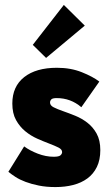

<svg xmlns="http://www.w3.org/2000/svg" viewBox="-20 -752 448 779"><path d="M205 7Q168 7 138 1Q108 -5 84 -14Q60 -23 43 -34Q26 -45 14 -55L78 -158Q101 -141 133.5 -128.5Q166 -116 198 -116Q219 -116 225.5 -122Q232 -128 232 -135Q232 -146 217 -153.5Q202 -161 179.5 -169.5Q157 -178 131 -189.5Q105 -201 82.5 -219.5Q60 -238 45 -265Q30 -292 30 -332Q30 -401 78 -439Q126 -477 211 -477Q267 -477 312 -459Q357 -441 383 -421L310 -317Q267 -354 210 -354Q193 -354 188 -348.5Q183 -343 183 -336Q183 -324 198 -316.5Q213 -309 236 -301Q259 -293 285 -282.5Q311 -272 334 -254.5Q357 -237 372 -210Q387 -183 387 -143Q387 -103 373 -74.5Q359 -46 334.5 -28Q310 -10 277 -1.5Q244 7 205 7ZM324 -648 167 -517 113 -570 239 -732Z"/></svg>

Font: Tilda Sans Black
Style: Regular
Weight: 900
Designer: ParaType Ltd
Foundry: ParaType Ltd
Version: Version 1.009